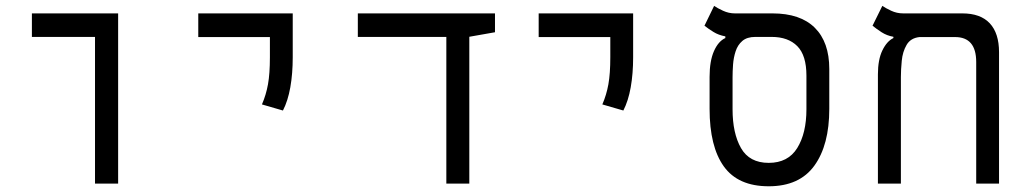

<svg xmlns="http://www.w3.org/2000/svg" viewBox="-20 -632 3556 661"><path d="M307.1 0V-504.9H89.8V-585.9H386.7V0Z M954.1 -251.5 881.8 -272.5Q896 -305.2 902.6 -341.8Q909.2 -378.4 909.2 -435.1V-504.4H662.6V-585.9H987.8V-435.1Q987.8 -378.4 979.5 -331.5Q971.2 -284.7 954.1 -251.5Z M1516.6 0V-504.9H1211.9V-585.9H1684.1V-521L1595.7 -505.4V0Z M2126 -251.5 2053.7 -272.5Q2067.9 -305.2 2074.5 -341.8Q2081.1 -378.4 2081.1 -435.1V-504.4H1834.5V-585.9H2159.7V-435.1Q2159.7 -378.4 2151.4 -331.5Q2143.1 -284.7 2126 -251.5Z M2626.5 9.3Q2521 9.3 2471.9 -59.1Q2422.9 -127.4 2422.9 -257.3V-367.2Q2422.9 -421.9 2438 -456.1Q2453.1 -490.2 2477.1 -501V-506.8Q2453.6 -511.2 2436.3 -522Q2418.9 -532.7 2405.3 -543.5L2438.5 -611.8Q2449.7 -604 2469.2 -595Q2488.8 -585.9 2509.8 -585.9H2639.2Q2735.4 -585.9 2785.2 -536.4Q2835 -486.8 2835 -394.5V-257.3Q2835 -132.8 2783.7 -61.8Q2732.4 9.3 2626.5 9.3ZM2626.5 -71.3Q2692.9 -71.3 2724.6 -122.3Q2756.3 -173.3 2756.3 -255.9V-371.6Q2756.3 -441.4 2724.9 -473.1Q2693.4 -504.9 2636.7 -504.9H2580.1Q2551.8 -504.9 2535.6 -491Q2519.5 -477.1 2512.5 -455.3Q2505.4 -433.6 2503.7 -409.9Q2502 -386.2 2502 -366.2V-255.9Q2502 -173.3 2531 -122.3Q2560.1 -71.3 2626.5 -71.3Z M3419.4 -452.1V0H3340.8V-418.5Q3340.8 -504.4 3268.1 -504.4H3145.5Q3114.7 -501 3101.1 -477.3Q3087.4 -453.6 3084.5 -422.9Q3081.5 -392.1 3081.5 -366.7V0H3002.4V-376Q3002.4 -426.8 3017.8 -458.5Q3033.2 -490.2 3055.7 -501V-505.4Q3033.2 -509.3 3015.1 -521Q2997.1 -532.7 2983.9 -543.5L3017.6 -611.8Q3028.8 -604 3048.1 -595Q3067.4 -585.9 3089.4 -585.9H3293Q3355.5 -585.9 3387.5 -551.8Q3419.4 -517.6 3419.4 -452.1Z"/></svg>

Font: Cascadia Mono NF SemiLight
Style: Regular
Weight: 350
Monospace: yes
Designer: Aaron Bell
Foundry: Saja Typeworks
Version: Version 2404.023; ttfautohint (v1.8.4)